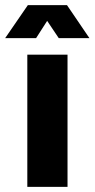

<svg xmlns="http://www.w3.org/2000/svg" viewBox="-48 -725 367 745"><path d="M58 0V-513H214V0ZM-28 -577 60 -705H212L299 -577H180L135 -644L92 -577Z"/></svg>

Font: MuseoModerno SemiBold
Style: Bold
Weight: 700
Version: Version 1.001